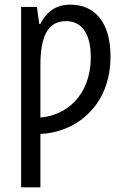

<svg xmlns="http://www.w3.org/2000/svg" viewBox="-20 -567 540 827"><path d="M283 -547C225 -547 182 -520 154 -464H149L139 -537H71V240H154V10C303 4 456 -107 456 -324C456 -466 392 -547 283 -547ZM265 -476C338 -476 371 -412 371 -322C371 -152 262 -69 154 -61V-285C154 -415 188 -476 265 -476Z"/></svg>

Font: Noto Sans Condensed
Style: Regular
Weight: 400
Width: 3
Designer: Monotype Design Team
Foundry: Monotype Imaging Inc.
Version: Version 2.013